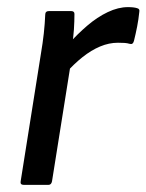

<svg xmlns="http://www.w3.org/2000/svg" viewBox="-20 -519 411 539"><path d="M47 0Q36 0 38 -10L95 -369Q100 -398 103 -425.5Q106 -453 107 -478Q107 -488 118 -488H179Q189 -488 189 -480Q189 -460 187.5 -436Q186 -412 182 -392L180 -349L126 -10Q124 0 116 0ZM164 -313 173 -396Q197 -423 225 -447Q253 -471 282.5 -485Q312 -499 339 -499Q356 -499 365 -496Q369 -495 370.5 -492.5Q372 -490 371 -485Q369 -465 365 -444.5Q361 -424 356 -404Q353 -393 344 -396Q337 -398 329.5 -398.5Q322 -399 311 -399Q286 -399 261 -388.5Q236 -378 211.5 -358.5Q187 -339 164 -313Z"/></svg>

Font: Sofia Sans Semi Condensed Medium
Style: Italic
Weight: 500
Italic angle: -9°
Version: Version 4.100